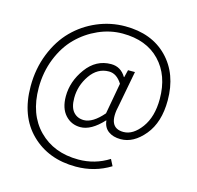

<svg xmlns="http://www.w3.org/2000/svg" viewBox="-121 -832 1153 1123"><g transform="rotate(15 455.0 -271.0)"><path d="M433 163Q267 163 162 60Q57 -43 57 -224Q57 -330 93.5 -421.5Q130 -513 191 -574.5Q252 -636 333 -670.5Q414 -705 502 -705Q663 -705 758 -607.5Q853 -510 853 -350Q853 -217 788 -138.5Q723 -60 645 -60Q599 -60 570 -81.5Q541 -103 537 -144H535Q464 -67 399 -67Q344 -67 307.5 -107Q271 -147 271 -220Q271 -310 329.5 -390Q388 -470 479 -470Q538 -470 570 -416H572L583 -461H625L585 -250Q550 -105 650 -105Q708 -105 757 -171.5Q806 -238 806 -346Q806 -489 724 -574.5Q642 -660 498 -660Q423 -660 352 -628.5Q281 -597 226 -542Q171 -487 138 -404.5Q105 -322 105 -227Q105 -67 196.5 26Q288 119 437 119Q537 119 621 66L641 105Q547 163 433 163ZM408 -112Q462 -112 524 -184L558 -372Q525 -425 478 -425Q409 -425 365 -361.5Q321 -298 321 -223Q321 -166 345 -139Q369 -112 408 -112Z"/></g></svg>

Font: Noto Sans Korean Light
Style: Regular
Weight: 300
Designer: Ryoko NISHIZUKA  (kana & ideographs); Paul D. Hunt (Latin, Greek & Cyrillic); Wenlong ZHANG  (bopomofo); Sandoll Communi
Foundry: Adobe Systems Incorporated
Version: Version 1.000;PS 1;hotconv 1.0.78;makeotf.lib2.5.61930